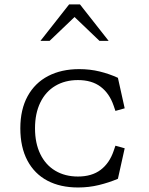

<svg xmlns="http://www.w3.org/2000/svg" viewBox="-20 -818 660 850"><path d="M70 -250Q70 -333 102.2 -392Q134.5 -451 193.2 -481.5Q252 -512 330.5 -512Q378.5 -512 421.2 -501.5Q464 -491 502 -473.5L532 -338.5L491 -327L483 -350.5Q464.5 -404.5 425.5 -434Q386.5 -463.5 325 -463.5Q268 -463.5 225 -438Q182 -412.5 158.5 -364.2Q135 -316 135 -250Q135 -184 158.5 -135.8Q182 -87.5 225 -62Q268 -36.5 325 -36.5Q386.5 -36.5 425.5 -66Q464.5 -95.5 483 -149.5L491 -173L532 -161.5L502 -26.5Q462 -9.5 417.8 1.2Q373.5 12 325.5 12Q247 12 189.8 -18.2Q132.5 -48.5 101.2 -107.5Q70 -166.5 70 -250ZM286 -798.5H334L461 -637H420.5L296 -756H324L199.5 -637H159Z"/></svg>

Font: Monaspace Xenon Var
Style: Regular
Weight: 400
Designer: Riley Cran and the Lettermatic Team
Version: Version 1.000 (Monaspace Xenon Var)